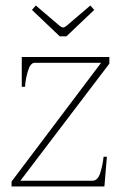

<svg xmlns="http://www.w3.org/2000/svg" viewBox="-20 -677 438 697"><path d="M96 -641 110 -657 198 -582Q205 -577 209 -577Q213 -577 220 -582L308 -657L322 -641L221 -545H197ZM22 -18 347 -449H106Q90 -449 81 -418Q72 -387 71 -362H59V-470H377V-446L54 -21H316Q335 -21 344 -49.5Q353 -78 356 -108H368L359 0H22Z"/></svg>

Font: Taviraj Thin
Style: Regular
Weight: 250
Designer: Katatrad Team
Foundry: CadsonDemak
Version: Version 1.001